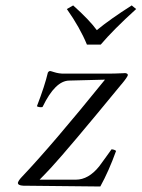

<svg xmlns="http://www.w3.org/2000/svg" viewBox="-20 -678 517 701"><path d="M297.4 -515.1Q272 -577.1 224.1 -645L247.1 -658.2Q306.6 -605 333.5 -567.9Q380.4 -606.9 460.9 -658.2L477.1 -645Q393.6 -569.3 347.7 -515.1ZM162.1 -418.9Q167.5 -418 176.3 -415Q195.3 -408.7 215.8 -409.2H377Q396.5 -409.2 427.7 -410.6Q436 -411.1 437.5 -411.1Q446.8 -409.7 446.8 -403.8Q445.3 -396.5 424.3 -371.1Q422.9 -369.6 422.4 -369.1Q230 -134.8 167.5 -66.9Q144 -41.5 124.5 -22H256.8Q303.2 -22 342.3 -70.8Q352.5 -84 367.2 -105L387.2 -132.8Q397.5 -132.3 403.8 -127Q377 -52.7 346.2 2.9L64.9 0Q44.4 -1 45.4 -11.2Q48.3 -20 58.6 -30.8Q169.9 -147.9 363.3 -387.2L232.4 -383.8Q181.6 -382.8 136.2 -289.1Q135.3 -287.6 134.8 -287.1Q123.5 -285.2 114.7 -290Q144 -366.2 154.8 -413.1Q156.7 -417 162.1 -418.9Z"/></svg>

Font: Linux Libertine Display Slanted O
Style: Slanted
Weight: 400
Designer: Philipp H. Poll
Foundry: Philipp H. Poll
Version: Version 5.0.9